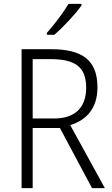

<svg xmlns="http://www.w3.org/2000/svg" viewBox="-20 -967 578 987"><path d="M399 -939V-947H332C306 -902 260 -842 221 -798V-788H259C305 -827 369 -896 399 -939ZM244 -714H91V0H148V-309H288L453 0H519L341 -324C426 -350 481 -411 481 -518C481 -659 401 -714 244 -714ZM240 -663C365 -663 423 -624 423 -516C423 -411 362 -358 259 -358H148V-663Z"/></svg>

Font: Noto Sans Malayalam SemiCondensed Light
Style: Regular
Weight: 300
Width: 4
Designer: Jelle Bosma - Monotype Design Team
Foundry: Monotype Imaging Inc.
Version: Version 2.104